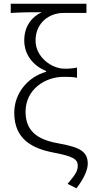

<svg xmlns="http://www.w3.org/2000/svg" viewBox="-20 -815 498 1037"><path d="M393 202C436 146 454 100 454 69C454 1 406 -20 304 -39C205 -56 118 -91 118 -211C118 -333 224 -400 324 -400C351 -400 370 -400 396 -395V-450C368 -445 355 -444 328 -444C260 -444 172 -506 172 -596C172 -692 246 -745 322 -745H447V-795H38V-745C107 -749 138 -749 205 -749C147 -721 111 -669 111 -597C111 -515 163 -459 229 -431V-427C137 -402 57 -317 57 -206C57 -63 154 -13 269 9C374 29 400 45 400 79C400 110 387 128 345 178Z"/></svg>

Font: Noto Sans CJK JP Light
Style: Regular
Weight: 300
Designer: Ryoko NISHIZUKA (kana & ideographs); Paul D. Hunt (Latin, Greek & Cyrillic); Wenlong ZHANG (bopomofo); Sandoll Communica
Foundry: Adobe Systems Incorporated
Version: Version 1.004;PS 1.004;hotconv 1.0.82;makeotf.lib2.5.63406